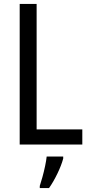

<svg xmlns="http://www.w3.org/2000/svg" viewBox="-20 -734 457 975"><path d="M80 0V-714H166V-77H398V0ZM301 71Q292 105 271.5 147.5Q251 190 229 221H182V210Q188 192 195.5 165Q203 138 209 109.5Q215 81 217 61H301Z"/></svg>

Font: Noto Sans Tamil Condensed
Style: Regular
Weight: 400
Width: 3
Designer: Jelle Bosma - Monotype Design Team
Foundry: Monotype Imaging Inc.
Version: Version 2.004; ttfautohint (v1.8.4.7-5d5b)